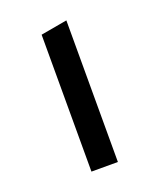

<svg xmlns="http://www.w3.org/2000/svg" viewBox="-90 -481 443 539"><g transform="rotate(-20 131.5 -211.5)"><path d="M92 -409 171 -423V0H92Z"/></g></svg>

Font: Ysabeau Medium
Style: Regular
Weight: 500
Designer: Christian Thalmann (Catharsis Fonts)
Version: Version 0.003